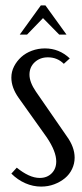

<svg xmlns="http://www.w3.org/2000/svg" viewBox="-20 -682 305 710"><path d="M216 -446Q192 -470 157 -470Q128 -470 108.5 -452Q89 -434 89 -406Q89 -378 113 -343L227 -178Q256 -138 256 -99Q256 -77 246.5 -57Q237 -37 220 -23Q203 -9 180.5 -0.5Q158 8 132 8Q102 8 73.5 -4.5Q45 -17 22 -40L42 -62Q64 -44 85.5 -34Q107 -24 127 -24Q154 -24 171 -41Q188 -58 188 -85Q188 -122 153 -174L49 -320Q22 -358 22 -395Q22 -417 32 -436.5Q42 -456 58.5 -471Q75 -486 98 -494.5Q121 -503 146 -503Q199 -503 238 -466ZM131 -662H148L226 -554H199L139 -615L80 -554H53Z"/></svg>

Font: Moniqa Paragraph
Style: Regular
Weight: 400
Designer: Rajesh Rajput
Foundry: Rajesh Rajput
Version: Version 1.000